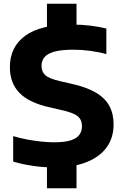

<svg xmlns="http://www.w3.org/2000/svg" viewBox="-20 -880 656 1020"><path d="M268 9.5Q211 9.5 155 1.2Q99 -7 50 -21.5V-157Q83.5 -146.5 122.2 -139.2Q161 -132 198.8 -128Q236.5 -124 266.5 -124Q322 -124 354.8 -134.2Q387.5 -144.5 401.5 -163.8Q415.5 -183 415.5 -210Q415.5 -244 392 -263Q368.5 -282 303.5 -296L245.5 -309.5Q135.5 -333.5 84 -385.8Q32.5 -438 32.5 -523.5Q32.5 -630.5 113.8 -690Q195 -749.5 360.5 -749.5Q412 -749.5 459.5 -743.8Q507 -738 545 -728.5V-592.5Q507 -603.5 460 -609.8Q413 -616 369.5 -616Q305.5 -616 268.5 -605.5Q231.5 -595 216 -575.8Q200.5 -556.5 200.5 -531Q200.5 -498.5 221 -480.2Q241.5 -462 298.5 -449L357 -435.5Q437.5 -418 487.5 -389Q537.5 -360 560.5 -318Q583.5 -276 583.5 -219.5Q583.5 -148 546.2 -96.8Q509 -45.5 438.2 -18Q367.5 9.5 268 9.5ZM229.5 120V-24.5L386.5 -25.5V120ZM229.5 -719V-860H386.5V-719Z"/></svg>

Font: Encode Sans SC SemiExpanded
Style: Bold
Weight: 700
Width: 6
Designer: Multiple Designers
Foundry: Impallari Type
Version: Version 3.002